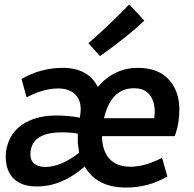

<svg xmlns="http://www.w3.org/2000/svg" viewBox="-20 -836 874 866"><path d="M548 10Q650 10 735 -40L711 -124Q633 -84 569 -84Q506 -84 473.5 -120Q441 -156 440 -222H768Q789 -278 789 -341Q789 -426 740.5 -478Q692 -530 603 -530Q495 -530 421 -444Q377 -530 263 -530Q165 -530 77 -480L100 -397Q177 -437 242 -437Q290 -437 317 -412.5Q344 -388 344 -343Q344 -328 340 -305Q294 -315 232 -315Q141 -315 80 -273.5Q19 -232 7 -152L6 -129Q6 -65 42 -30Q78 5 146 5Q260 5 362 -85Q417 10 548 10ZM184 -83Q153 -83 135 -97.5Q117 -112 117 -140L118 -155Q130 -239 259 -239Q304 -239 331 -233V-190L337 -147Q255 -83 184 -83ZM676 -303H449Q481 -438 584 -438Q631 -438 654.5 -409Q678 -380 678 -330ZM431 -583Q557 -672 631 -743L563 -816Q475 -725 379 -641Z"/></svg>

Font: Brisa Sans Medium
Style: Italic
Weight: 600
Italic angle: -8°
Designer: Dalton Maag Ltd
Foundry: Dalton Maag Ltd
Version: Version 1.101;July 10, 2019;FontCreator 11.5.0.2425 64-bit